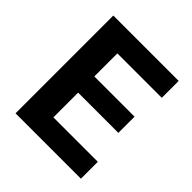

<svg xmlns="http://www.w3.org/2000/svg" viewBox="-189 -836 972 972"><g transform="rotate(45 297.0 -350.0)"><path d="M71 0V-700H539V-579H221V-414H509V-298H221V-121H539V0Z"/></g></svg>

Font: DM Sans 11pt Black
Style: Regular
Weight: 900
Version: Version 4.004;gftools[0.9.30]